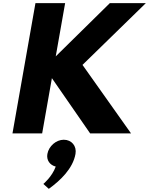

<svg xmlns="http://www.w3.org/2000/svg" viewBox="-20 -845 943 1216"><path d="M383.9 40C335.9 40 288.9 80 280.1 130C273 170 296.6 201 333 210C309.5 275 254.6 320 254.6 320L289.1 351C361.3 299 441.7 223 458.1 130C466.9 80 433.9 40 383.9 40ZM810 0 502.5 -434 903.5 -825H675.5L333 -488L392.5 -825H204.5L59 0H247L308.7 -350L551 0Z"/></svg>

Font: Hussar Wysoki
Style: Obl
Weight: 700
Foundry: Cannot Into Space Fonts
Version: Version 0.92